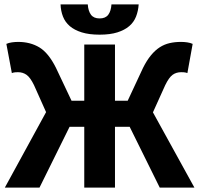

<svg xmlns="http://www.w3.org/2000/svg" viewBox="-20 -855 908 875"><path d="M2 0 190 -344 135 -467Q118 -502 101 -514Q84 -526 62 -526Q57 -526 49.5 -525.5Q42 -525 34 -522L9 -655Q20 -660 34.5 -662Q49 -664 63 -664Q118 -664 159.5 -639Q201 -614 235 -546L306 -396H364V-652H504V-396H562L632 -546Q649 -580 668 -603Q687 -626 708 -639.5Q729 -653 753 -658.5Q777 -664 805 -664Q819 -664 833 -662Q847 -660 858 -655L834 -522Q826 -525 818.5 -525.5Q811 -526 806 -526Q783 -526 766.5 -514Q750 -502 733 -467L677 -343L866 0H708L571 -277H504V0H364V-277H297L160 0ZM434 -697Q386 -697 352.5 -707.5Q319 -718 298 -736Q277 -754 267 -779.5Q257 -805 256 -835H380Q382 -805 394.5 -788Q407 -771 434 -771Q461 -771 473.5 -788Q486 -805 488 -835H612Q610 -805 600 -779.5Q590 -754 569 -736Q548 -718 515 -707.5Q482 -697 434 -697Z"/></svg>

Font: TT Toshiba Sans
Style: Bold
Weight: 700
Designer: Paul D. Hunt
Foundry: Toshiba Corporation
Version: Version 2.020;PS 2.000;hotconv 1.0.86;makeotf.lib2.5.63406